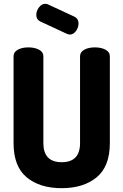

<svg xmlns="http://www.w3.org/2000/svg" viewBox="-20 -979 646 1005"><path d="M399 -230V-684Q399 -707 421.5 -719Q444 -731 477 -731Q509 -731 532 -719Q555 -707 555 -684V-230Q555 -108 486 -51Q417 6 303 6Q188 6 119.5 -51Q51 -108 51 -230V-684Q51 -707 73.5 -719Q96 -731 129 -731Q161 -731 184 -719Q207 -707 207 -684V-230Q207 -130 303 -130Q399 -130 399 -230ZM330 -802 190 -867Q170 -877 170 -901Q170 -922 184 -940.5Q198 -959 217 -959Q224 -959 231 -956L371 -891Q391 -881 391 -856Q391 -835 377.5 -816.5Q364 -798 345 -798Q340 -798 330 -802Z"/></svg>

Font: Dosis
Style: ExtraBold
Weight: 800
Designer: EdgarTolentino, PabloImpallari, IginoMarini
Foundry: EdgarTolentino, PabloImpallari, IginoMarini
Version: Version 1.007